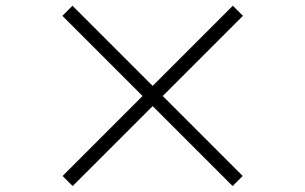

<svg xmlns="http://www.w3.org/2000/svg" viewBox="-20 -695 1040 654"><path d="M227.6 -61.3 193.3 -95.6 465.6 -368 192.5 -641.1 226.9 -675.5 500 -402.4 773.1 -675.5 807.5 -641.1 534.4 -368 806.7 -95.6 772.4 -61.3 500 -333.6Z"/></svg>

Font: Noto Serif HK
Style: Regular
Weight: 200
Designer: Ryoko NISHIZUKA 西塚涼子 (kana & ideographs); Frank Grießhammer (Latin, Greek & Cyrillic); Wenlong ZHANG 张文龙 (bopomofo); San
Foundry: Adobe
Version: Version 2.001;hotconv 1.1.0;makeotfexe 2.6.0